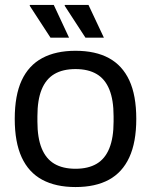

<svg xmlns="http://www.w3.org/2000/svg" viewBox="-20 -743 610 775"><path d="M284.8 12Q205.2 12 150.4 -17.5Q95.6 -47 67.5 -108Q39.5 -169 39.5 -263Q39.5 -358 67.5 -418.5Q95.6 -479 150.4 -508.5Q205.2 -538 284.8 -538Q365.3 -538 419.6 -508.5Q473.9 -479 502 -418.5Q530.1 -358 530.1 -263Q530.1 -169 502 -108Q473.9 -47 419.6 -17.5Q365.3 12 284.8 12ZM284.8 -61.8Q336 -61.8 370.1 -81.9Q404.2 -102 421.3 -144.4Q438.5 -186.7 438.5 -252.3V-273.7Q438.5 -339.8 421.3 -381.9Q404.2 -424 370.1 -444.1Q336 -464.2 284.8 -464.2Q233.5 -464.2 199.4 -444.1Q165.4 -424 148.2 -381.9Q131 -339.8 131 -273.7V-252.3Q131 -186.7 148.2 -144.4Q165.4 -102 199.4 -81.9Q233.5 -61.8 284.8 -61.8ZM324.9 -591 240.9 -720 241.9 -723H337.2L399.3 -591ZM183.8 -591 99.8 -720 100.8 -723H197.1L258.7 -591Z"/></svg>

Font: Archivo SemiBold
Style: Regular
Weight: 600
Designer: Hector Gatti
Foundry: Omnibus-Type
Version: Version 2.001